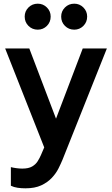

<svg xmlns="http://www.w3.org/2000/svg" viewBox="-20 -802 608 1042"><path d="M118 220Q96 220 75.5 217Q55 214 39 206V105Q50 108 67.5 110.5Q85 113 101 113Q135 113 154.5 101.5Q174 90 184.5 73Q195 56 202 40L220 -2L8 -539H139L284 -158L429 -539H560L320 63Q311 85 297.5 112Q284 139 261 163.5Q238 188 203.5 204Q169 220 118 220ZM185 -641Q155 -641 134.5 -661.5Q114 -682 114 -712Q114 -741 134.5 -761.5Q155 -782 185 -782Q214 -782 234.5 -761.5Q255 -741 255 -712Q255 -682 234.5 -661.5Q214 -641 185 -641ZM383 -641Q353 -641 332.5 -661.5Q312 -682 312 -712Q312 -741 332.5 -761.5Q353 -782 383 -782Q412 -782 432.5 -761.5Q453 -741 453 -712Q453 -682 432.5 -661.5Q412 -641 383 -641Z"/></svg>

Font: Plus Jakarta Display Medium
Style: Regular
Weight: 500
Designer: Gumpita Rahayu
Foundry: Tokotype Studio
Version: Version 1.000